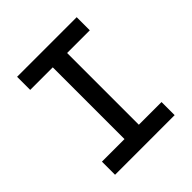

<svg xmlns="http://www.w3.org/2000/svg" viewBox="-187 -827 961 961"><g transform="rotate(-45 293.0 -346.5)"><path d="M82 0H503.9V-92.8H343.3V-600.6H503.9V-693.4H82V-600.6H241.7V-92.8H82Z"/></g></svg>

Font: Cascadia Mono NF
Style: Regular
Weight: 400
Monospace: yes
Designer: Aaron Bell
Foundry: Saja Typeworks
Version: Version 2404.023